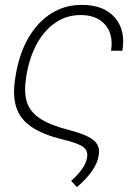

<svg xmlns="http://www.w3.org/2000/svg" viewBox="-20 -573 539 775"><path d="M310.5 -553.2Q397.5 -553.7 442.6 -503.2Q487.8 -452.6 474.1 -368.2H428.2Q438.5 -434.1 404.3 -473.4Q370.1 -512.7 304.7 -512.2Q249.5 -512.2 205.1 -482.4Q160.6 -452.6 130.4 -398.9Q100.1 -345.2 87.4 -272.5L85.4 -259.8Q76.2 -202.6 88.1 -162.6Q100.1 -122.6 140.4 -95.5Q180.7 -68.4 254.4 -49.3Q305.7 -36.1 334.2 -22Q362.8 -7.8 373 10.7Q383.3 29.3 378.4 54.7Q373.5 86.4 350.1 119.1Q326.7 151.9 290.5 182.1L267.1 157.2Q297.9 129.4 313 106.7Q328.1 84 331.5 63Q335.9 35.6 315.9 20.3Q295.9 4.9 233.9 -9.8Q154.3 -29.3 107.9 -60.3Q61.5 -91.3 45.7 -139.9Q29.8 -188.5 42 -260.3L43.9 -272.9Q59.1 -360.4 96.4 -423.1Q133.8 -485.8 188.5 -519.8Q243.2 -553.7 310.5 -553.2Z"/></svg>

Font: Inter Tight ExtraLight
Style: Italic
Weight: 250
Italic angle: -9.39999°
Designer: Rasmus Andersson
Foundry: rsms
Version: Version 3.004